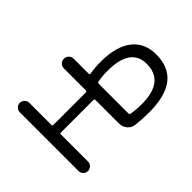

<svg xmlns="http://www.w3.org/2000/svg" viewBox="-90 -795 1034 1034"><g transform="rotate(-45 427.0 -277.5)"><path d="M466.8 -18.6Q442.4 -21.5 426.3 -40.5Q410.2 -59.6 410.2 -85V-265.6Q410.2 -272.5 402.3 -272.5H154.3Q147.5 -272.5 147.5 -265.6V-58.6Q147.5 -43.9 136.7 -33.2Q126 -22.5 111.3 -22.5Q96.7 -22.5 85.9 -33.2Q75.2 -43.9 75.2 -58.6V-505.9Q75.2 -520.5 85.9 -531.2Q96.7 -542 111.3 -542Q126 -542 136.7 -531.2Q147.5 -520.5 147.5 -505.9V-337.9Q147.5 -330.1 154.3 -330.1H402.3Q410.2 -330.1 410.2 -337.9V-504.9Q410.2 -520.5 420.9 -531.2Q431.6 -542 447.3 -542Q462.9 -542 473.6 -531.2Q484.4 -520.5 484.4 -504.9V-390.6Q484.4 -382.8 491.2 -383.8Q531.2 -390.6 575.2 -390.6Q693.4 -390.6 754.4 -342.3Q815.4 -293.9 815.4 -207Q815.4 -12.7 568.4 -12.7Q566.4 -12.7 565.4 -12.7Q514.6 -12.7 466.8 -18.6ZM491.2 -323.2Q484.4 -322.3 484.4 -314.5V-87.9Q484.4 -81.1 491.2 -79.1Q528.3 -72.3 570.3 -72.3Q743.2 -72.3 743.2 -207Q743.2 -330.1 565.4 -330.1Q526.4 -330.1 491.2 -323.2Z"/></g></svg>

Font: Gen Jyuu Gothic Normal
Style: Regular
Weight: 300
Designer: [Source Han Sans]
Ryoko NISHIZUKA  (kana & ideographs); Paul D. Hunt (Latin, Greek & Cyrillic); Wenlong ZHANG  (bopomofo
Version: Version 1.002.20150607